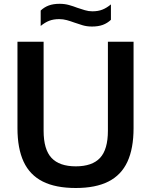

<svg xmlns="http://www.w3.org/2000/svg" viewBox="-20 -954 774 984"><path d="M368.5 9.5Q265 9.5 199 -23.8Q133 -57 101.2 -125Q69.5 -193 69.5 -297V-740H203.5V-284Q203.5 -188 244 -144.8Q284.5 -101.5 368.5 -101.5Q452.5 -101.5 492.8 -144.8Q533 -188 533 -284V-740H664.5V-297Q664.5 -193 633 -125Q601.5 -57 536 -23.8Q470.5 9.5 368.5 9.5ZM451.5 -818Q425.5 -818 403.5 -824.5Q381.5 -831 360.5 -838.5Q341.5 -845.5 322.5 -850.8Q303.5 -856 283.5 -856Q254 -856 232.2 -847.5Q210.5 -839 188.5 -821V-900Q207 -917.5 230.2 -926Q253.5 -934.5 285.5 -934.5Q311.5 -934.5 333.8 -928.2Q356 -922 376.5 -914Q396 -907.5 414.8 -901.8Q433.5 -896 453.5 -896Q483 -896 505 -904.8Q527 -913.5 548.5 -931.5V-852.5Q530 -835 506.8 -826.5Q483.5 -818 451.5 -818Z"/></svg>

Font: Encode Sans SC Condensed Thin SemiBold
Style: Regular
Weight: 600
Version: Version 3.002